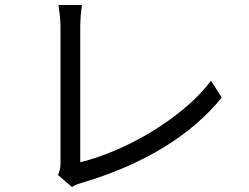

<svg xmlns="http://www.w3.org/2000/svg" viewBox="-20 -731 996 768"><path d="M212 -31Q217 -42 219.5 -52.5Q222 -63 222 -77V-624Q222 -644 219 -670.5Q216 -697 214 -711H308Q305 -693 303 -669Q301 -645 301 -624V-82Q370 -99 443.5 -130.5Q517 -162 587 -204.5Q657 -247 718.5 -298.5Q780 -350 824 -408L867 -341Q773 -225 630.5 -139Q488 -53 308 0Q300 2 289.5 6Q279 10 268 17Z"/></svg>

Font: Kinto Sans
Style: Regular
Weight: 400
Designer: Authors: Ryoko NISHIZUKA  (kana & ideographs); Paul D. Hunt (Latin, Greek & Cyrillic); Wenlong ZHANG  (bopomofo); Sandol
Foundry: Adobe Systems Incorporated, ookami Inc.
Version: Version 0.001